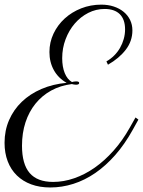

<svg xmlns="http://www.w3.org/2000/svg" viewBox="-20 -806 628 844"><path d="M295.9 -436.5Q245.6 -430.2 205.1 -408Q164.6 -385.7 136 -350.3Q107.4 -314.9 92 -268.1Q76.7 -221.2 76.7 -165.5Q76.7 -84.5 110.4 -45.4Q144 -6.3 213.4 -6.3Q259.8 -6.3 306.4 -22.5Q353 -38.6 396.5 -69.1Q439.9 -99.6 479.2 -143.8Q518.6 -188 550.3 -244.6L575.7 -289.6L588.4 -280.3L563.5 -235.4Q528.3 -171.9 486.6 -124.5Q444.8 -77.1 398.7 -45.4Q352.5 -13.7 302.5 2.2Q252.4 18.1 201.2 18.1Q154.3 18.1 117.2 4.4Q80.1 -9.3 54 -34.9Q27.8 -60.5 13.9 -96.9Q0 -133.3 0 -178.2Q0 -232.4 20 -278.3Q40 -324.2 75.9 -358.6Q111.8 -393.1 162.1 -414.8Q212.4 -436.5 272.9 -441.9Q236.3 -462.4 216.8 -497.6Q197.3 -532.7 197.3 -577.1Q197.3 -620.1 215.3 -658.2Q233.4 -696.3 264.4 -724.6Q295.4 -752.9 336.9 -769.3Q378.4 -785.6 425.3 -785.6Q455.1 -785.6 480.2 -777.3Q505.4 -769 523.7 -753.9Q542 -738.8 552 -718Q562 -697.3 562 -672.4Q562 -625.5 533 -587.6Q503.9 -549.8 454.6 -521.5L447.8 -536.1Q466.8 -546.9 481.9 -562Q497.1 -577.1 507.6 -595.5Q518.1 -613.8 523.9 -634.5Q529.8 -655.3 529.8 -676.8Q529.8 -720.7 506.6 -743.7Q483.4 -766.6 439.9 -766.6Q401.9 -766.6 367.9 -749.3Q334 -731.9 308.6 -702.4Q283.2 -672.9 268.3 -633.5Q253.4 -594.2 253.4 -550.3Q253.4 -512.2 264.6 -484.6Q275.9 -457 296.4 -445.3Q298.8 -446.3 304.2 -447.3Q309.6 -448.2 314.5 -448.2Q328.1 -448.2 328.1 -441.4Q328.1 -433.6 314 -433.6Q309.1 -433.6 304.2 -434.6Q299.3 -435.5 295.9 -436.5Z"/></svg>

Font: Petit Formal Script
Style: Regular
Weight: 400
Version: Version 1.001; ttfautohint (v0.8) -G 200 -r 50